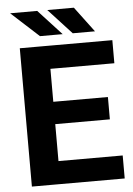

<svg xmlns="http://www.w3.org/2000/svg" viewBox="-60 -938 681 983"><g transform="rotate(-5 281.0 -447.0)"><path d="M540.5 -118.2V0H164.1V-118.2ZM210.5 -710.9V0H63.5V-710.9ZM491.2 -422.9V-308.1H164.1V-422.9ZM539.1 -710.9V-592.3H164.1V-710.9ZM288.6 -763.7 168.9 -893.6H29.8L171.9 -763.7ZM454.6 -763.7 357.4 -893.6H220.7L340.3 -763.7Z"/></g></svg>

Font: RobotoDEMO
Style: Regular
Weight: 400
Designer: Christian Robertson
Foundry: Google
Version: Version 2.136